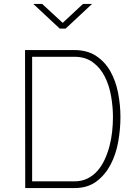

<svg xmlns="http://www.w3.org/2000/svg" viewBox="-20 -954 693 974"><path d="M108 0 107 -700H357Q423 -700 468 -670Q513 -640 540 -592Q567 -544 579 -483Q591 -422 591 -360Q591 -298 579.5 -234Q568 -170 540.5 -118Q513 -66 468.5 -33Q424 0 358 0ZM553 -360Q553 -412 543.5 -466.5Q534 -521 511.5 -565.5Q489 -610 451 -638Q413 -666 357 -666H143V-34H357Q395 -34 424 -48.5Q453 -63 474.5 -87.5Q496 -112 511 -144.5Q526 -177 535.5 -213Q545 -249 549 -287Q553 -325 553 -360ZM313 -809H283L149 -934H194L298 -838L401 -934H447Z"/></svg>

Font: Panefresco 1wt
Style: Regular
Weight: 250
Version: Version 1.000